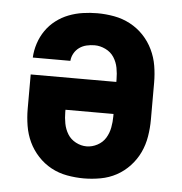

<svg xmlns="http://www.w3.org/2000/svg" viewBox="-44 -570 588 621"><g transform="rotate(5 250.0 -260.0)"><path d="M250 8Q223 8 195.5 3Q168 -2 144 -15Q120 -28 101 -48.5Q82 -69 70.5 -93.5Q59 -118 54.5 -145.5Q50 -173 50 -200V-312H328V-320Q328 -339 324.5 -357.5Q321 -376 311 -391.5Q301 -407 283.5 -415.5Q266 -424 248 -424Q235 -424 222 -421Q209 -418 198.5 -410.5Q188 -403 181.5 -391.5Q175 -380 174 -367H52Q53 -390 60.5 -413Q68 -436 81.5 -455.5Q95 -475 114 -489.5Q133 -504 155 -512.5Q177 -521 200.5 -524.5Q224 -528 248 -528Q275 -528 302.5 -523Q330 -518 354.5 -505Q379 -492 398 -472Q417 -452 429 -427Q441 -402 445.5 -375Q450 -348 450 -320V-200Q450 -173 445.5 -145.5Q441 -118 429.5 -93.5Q418 -69 399 -48.5Q380 -28 356 -15Q332 -2 304.5 3Q277 8 250 8ZM250 -96Q268 -96 285 -105Q302 -114 311.5 -129.5Q321 -145 324.5 -163.5Q328 -182 328 -200V-208H172V-200Q172 -182 175.5 -163.5Q179 -145 188.5 -129.5Q198 -114 215 -105Q232 -96 250 -96Z"/></g></svg>

Font: Iosevka SS04 Extrabold
Style: Regular
Weight: 800
Monospace: yes
Designer: Belleve Invis
Foundry: Belleve Invis
Version: Version 19.0.0; ttfautohint (v1.8.4)